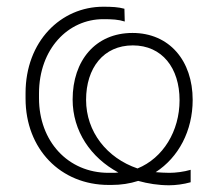

<svg xmlns="http://www.w3.org/2000/svg" viewBox="-20 -545 650 571"><path d="M547 -40C527 -34 502 -31 484 -31C470 -31 456 -32 443 -33C511 -77 553 -156 553 -248C553 -364 484 -447 374 -447C264 -447 196 -365 196 -249C196 -155 250 -76 332 -32C325 -31 319 -31 313 -31H303C182 -31 96 -125 96 -253V-267C96 -400 183 -488 287 -488C314 -488 332 -487 351 -481L350 -519C332 -524 313 -525 287 -525C161 -525 56 -422 56 -268V-252C56 -102 160 5 303 5H312C340 5 366 1 391 -7C420 1 451 6 483 6C502 6 526 3 547 -3ZM389 -44C298 -75 236 -153 236 -248C236 -343 288 -410 375 -410C462 -410 514 -343 514 -247C514 -155 465 -75 389 -44Z"/></svg>

Font: Fixel Text ExtraLight
Style: Regular
Weight: 200
Width: 4
Designer: AlfaBravo + MacPaw
Foundry: Kyrylo Tkachov, Marchela Mozhyna, Serhii Makarenko, Maria Weinstein, Zakhar Kryvoshyya
Version: Version 1.211